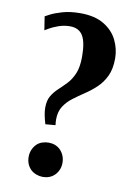

<svg xmlns="http://www.w3.org/2000/svg" viewBox="-87 -816 619 888"><g transform="rotate(10 222.5 -372.0)"><path d="M147 -226Q140 -249 136.5 -267.5Q133 -286 133 -302Q133 -336 146 -357.5Q159 -379 177.5 -396Q196 -413 215 -433Q234 -453 247 -483.5Q260 -514 260 -563Q260 -631 241.5 -661.5Q223 -692 181 -692Q153 -692 126.5 -682.5Q100 -673 83.5 -663Q67 -653 67 -653L57 -717Q57 -717 77.5 -728Q98 -739 134 -749.5Q170 -760 218 -760Q286 -760 329 -734Q372 -708 392 -667Q412 -626 412 -582Q412 -532 396 -498.5Q380 -465 355 -441.5Q330 -418 302 -399.5Q274 -381 249 -362Q224 -343 208 -318Q192 -293 192 -256Q192 -250 192.5 -243.5Q193 -237 194 -230ZM177 16Q162 16 147 10.5Q132 5 121 -5Q97 -29 97 -64Q97 -99 121 -124Q132 -135 147 -140Q162 -145 177 -145Q210 -145 232 -124Q256 -99 256 -64Q256 -29 232 -5Q210 16 177 16Z"/></g></svg>

Font: Arsenal SC
Style: Bold
Weight: 700
Designer: Andrij Shevchenko
Foundry: Stairsfor
Version: Version 2.001; ttfautohint (v1.8.4.7-5d5b)